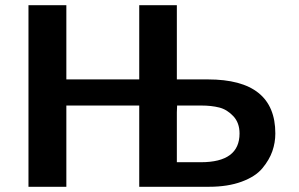

<svg xmlns="http://www.w3.org/2000/svg" viewBox="-20 -715 1145 735"><path d="M89 0V-695H234V-411H513V-695H657V-411H776Q1034 -411 1034 -204Q1034 -169 1022.5 -136Q1011 -103 984.5 -71Q958 -39 905 -19.5Q852 0 780 0H513V-311H234V0ZM657 -94H749Q897 -94 897 -204Q897 -245 873 -270.5Q849 -296 819 -303.5Q789 -311 751 -311H658Q658 -306 657.5 -298Q657 -290 657 -285Z"/></svg>

Font: Coval
Style: ExtraBold
Weight: 800
Foundry: Context Ltd
Version: Version 001.000